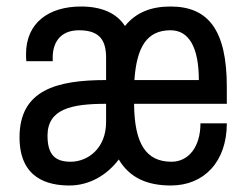

<svg xmlns="http://www.w3.org/2000/svg" viewBox="-20 -558 769 590"><path d="M504 -538C443 -538 397 -519 364 -478C339 -517 293 -538 229 -538C130 -538 60 -488 60 -392C60 -383 60 -376 61 -370H142V-382C142 -422 161 -465 223 -465C290 -465 306 -430 306 -380V-312C153 -312 40 -281 40 -136C40 -9 128 12 193 12C254 12 308 -19 345 -68C378 -12 432 12 505 12C607 12 677 -61 677 -179H596C596 -106 559 -61 507 -61C429 -61 393 -116 392 -239H677V-291C677 -467 619 -538 504 -538ZM504 -465C561 -465 591 -412 591 -312H393C400 -413 431 -465 504 -465ZM306 -239V-183C306 -101 249 -61 197 -61C151 -61 126 -81 126 -141C126 -223 199 -239 306 -239Z"/></svg>

Font: Archivo Narrow
Style: Regular
Weight: 400
Designer: Hector Gatti
Foundry: Omnibus-Type
Version: Version 1.003;PS 001.003;hotconv 1.0.70;makeotf.lib2.5.58329